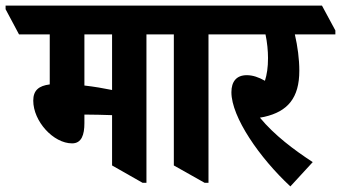

<svg xmlns="http://www.w3.org/2000/svg" viewBox="-82 -646 1220 687"><path d="M176 -133C210 -133 220 -164 220 -205V-236C222 -236 224 -236 225 -236C250 -236 289 -235 319 -234V-54L428 8H442V-523H553V-537L505 -626H-62V-613L-14 -523H96V-344C57 -339 37 -323 37 -286C37 -212 109 -133 176 -133ZM220 -340V-523H319V-324C290 -330 255 -336 220 -340Z M650 8H664V-523H774V-537L727 -626H429V-613L477 -523H540V-54Z M957 21 1037 -66C971 -109 900 -162 848 -225C854 -226 859 -227 864 -228C947 -247 989 -295 989 -393C989 -434 983 -480 973 -523H1118V-537L1070 -626H650V-613L698 -523H868C874 -495 877 -464 877 -438C877 -405 873 -379 866 -357C843 -370 822 -377 801 -377C764 -377 746 -354 746 -316C746 -227 847 -81 957 21Z"/></svg>

Font: Noto Serif Devanagari ExtraCondensed ExtraBold
Style: Regular
Weight: 800
Width: 2
Designer: Universal Thirst, Indian Type Foundry and the Monotype Design Team
Foundry: Monotype Imaging Inc.
Version: Version 2.004